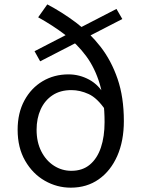

<svg xmlns="http://www.w3.org/2000/svg" viewBox="-20 -836 648 869"><path d="M300.4 13.4Q237.6 13.4 182.7 -18Q127.9 -49.3 93.9 -108.3Q59.8 -167.2 59.8 -248.6Q59.8 -324.5 90.3 -381Q120.7 -437.4 172.8 -468.4Q224.9 -499.4 290 -499.4Q339.5 -499.4 383.9 -475.4Q428.3 -451.3 456.5 -400.3L457.3 -337.8Q420.1 -392.6 381.1 -410.4Q342.1 -428.2 303.2 -428.2Q252.7 -428.2 217.7 -404.9Q182.7 -381.7 164.1 -341Q145.6 -300.3 145.6 -248.6Q145.6 -192.8 167 -150.8Q188.4 -108.8 224.4 -85.8Q260.3 -62.9 303.1 -62.9Q353.3 -62.9 386.6 -90.8Q420 -118.6 436.7 -168.3Q453.3 -217.9 453.3 -283.2Q453.3 -382 431.7 -455Q410 -528 369.7 -582.5Q329.3 -636.9 274.2 -678.9Q219.1 -720.9 152.7 -757.7L194.1 -816.1Q261.2 -780.9 323.5 -734.2Q385.8 -687.6 434.7 -624.9Q483.6 -562.2 512.1 -479.2Q540.6 -396.3 540.6 -288.1Q540.6 -198.1 510.7 -130.2Q480.7 -62.3 426.9 -24.5Q373 13.4 300.4 13.4ZM161.8 -558.5 136.3 -604.2 507.1 -795.6 533.6 -749.9Z"/></svg>

Font: Noto Sans TC
Style: Regular
Weight: 100
Designer: Ryoko NISHIZUKA 西塚涼子 (kana, bopomofo & ideographs); Paul D. Hunt (Latin, Greek & Cyrillic); Sandoll Communications 산돌커뮤니
Foundry: Adobe
Version: Version 2.004;hotconv 1.0.118;makeotfexe 2.5.65603